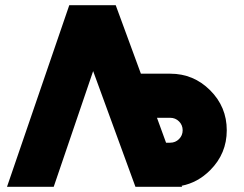

<svg xmlns="http://www.w3.org/2000/svg" viewBox="-20 -720 939 740"><path d="M426 -700H247L7 0H187L339 -446L502 0H682L680 -4Q742 -16 790 -64Q854 -128 854 -218Q854 -308 790 -372Q726 -436 636 -436H523ZM585 -266H636Q656 -266 670 -252Q684 -238 684 -218Q684 -198 670 -184Q656 -170 636 -170H620Z"/></svg>

Font: Unageo
Style: Black
Weight: 900
Designer: Richard Sepsi
Foundry: Richard Sepsi
Version: Version 2.000